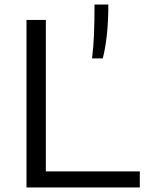

<svg xmlns="http://www.w3.org/2000/svg" viewBox="-20 -828 647 848"><path d="M97 0V-740H182.5V-71H597.5V0ZM397.5 -808H458.5Q458.5 -666.5 434 -570H386.5Q393 -620.5 395.2 -677.8Q397.5 -735 397.5 -808Z"/></svg>

Font: Encode Sans Expanded
Style: Regular
Weight: 400
Width: 7
Designer: Multiple Designers
Foundry: Impallari Type
Version: Version 2.000